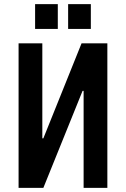

<svg xmlns="http://www.w3.org/2000/svg" viewBox="-20 -910 610 930"><path d="M70 0V-700H185V-240H190L375 -700H500V0H385V-470H380L190 0ZM150 -770V-890H260V-770ZM310 -770V-890H420V-770Z"/></svg>

Font: Cuprum
Style: Bold
Weight: 700
Designer: Jovanny Lemonad
Foundry: Jovanny Lemonad
Version: Version 2.000